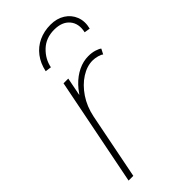

<svg xmlns="http://www.w3.org/2000/svg" viewBox="-232 -797 856 856"><g transform="rotate(-45 196.5 -369.0)"><path d="M32.2 0 133.8 -511.7H163.6L147 -426.8H154.3L131.8 -397.5Q149.9 -434.1 176.3 -461.7Q202.6 -489.3 233.9 -504.4Q265.1 -519.5 297.9 -519.5Q319.8 -519.5 338.1 -513.7Q356.4 -507.8 362.3 -502L349.6 -477.5Q343.8 -483.4 327.6 -487.8Q311.5 -492.2 296.9 -492.2Q261.2 -492.2 225.3 -469.2Q189.5 -446.3 162.1 -405.8Q134.8 -365.2 124 -312.5L62 0ZM388.7 -601.6 361.3 -606Q371.6 -652.3 347.2 -681.4Q322.8 -710.4 273.4 -710.4Q221.2 -710.4 187 -678Q152.8 -645.5 144.5 -602.1L115.7 -606Q124.5 -647.5 147 -677Q169.4 -706.5 203.1 -722.2Q236.8 -737.8 277.3 -737.8Q316.9 -737.8 345.5 -719.7Q374 -701.7 386.2 -670.7Q398.4 -639.6 388.7 -601.6Z"/></g></svg>

Font: Reddit Sans ExtraLight
Style: Italic
Weight: 250
Italic angle: -11.25°
Designer: Stephen Hutchings
Version: Version 1.013